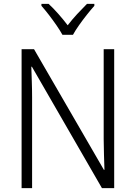

<svg xmlns="http://www.w3.org/2000/svg" viewBox="-20 -967 698 987"><path d="M567 0H504L144 -624H141Q142 -587 143.5 -548Q145 -509 145 -466V0H91V-714H155L514 -94H517Q516 -128 514.5 -171.5Q513 -215 513 -251V-714H567ZM301 -788Q289 -810 270 -837.5Q251 -865 230.5 -891.5Q210 -918 193 -937V-947H230Q254 -925 280 -895.5Q306 -866 328 -837Q351 -867 376 -894Q401 -921 427 -947H465V-937Q447 -917 426 -890.5Q405 -864 386 -837Q367 -810 355 -788Z"/></svg>

Font: Noto Sans Kannada SemiCondensed Light
Style: Regular
Weight: 300
Width: 4
Designer: Jelle Bosma - Monotype Design Team
Foundry: Monotype Imaging Inc.
Version: Version 2.005; ttfautohint (v1.8.4.7-5d5b)